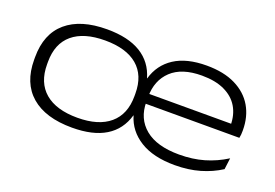

<svg xmlns="http://www.w3.org/2000/svg" viewBox="-77 -704 1333 930"><g transform="rotate(20 590.0 -239.0)"><path d="M342.5 14Q205.5 14 132 -49.5Q58.5 -113 58.5 -233V-246Q58.5 -366 132 -429Q205.5 -492 341.5 -492Q450 -492 515.5 -452Q581 -412 603 -335H604Q625.5 -410 688.5 -451Q751.5 -492 854.5 -492Q943 -492 1003.2 -462.2Q1063.5 -432.5 1094.5 -379.8Q1125.5 -327 1125.5 -257V-254.5Q1125.5 -245.5 1124.8 -235.5Q1124 -225.5 1122 -217H1059.5Q1061 -226 1061.2 -237.2Q1061.5 -248.5 1061.5 -259Q1061.5 -313.5 1037.5 -353.8Q1013.5 -394 966.2 -416.2Q919 -438.5 849.5 -438.5Q746 -438.5 692.5 -388Q639 -337.5 639 -253V-243.5V-239V-226.5Q639 -140.5 699.2 -90.8Q759.5 -41 875 -41Q944 -41 1002.5 -58Q1061 -75 1114 -108.5L1106.5 -50Q1059.5 -19.5 1001 -2.5Q942.5 14.5 872 14.5Q761.5 14.5 693.2 -28Q625 -70.5 603.5 -143.5H602.5Q580 -65.5 515.2 -25.8Q450.5 14 342.5 14ZM600.5 -217V-267.5H1108V-217ZM350.5 -40Q459 -40 517.2 -89.5Q575.5 -139 575.5 -233V-246Q575.5 -340 517.5 -389Q459.5 -438 350.5 -438Q241.5 -438 183.2 -389Q125 -340 125 -246V-233Q125 -139 183.2 -89.5Q241.5 -40 350.5 -40Z"/></g></svg>

Font: Anek Latin Expanded Light
Style: Regular
Weight: 300
Width: 7
Designer: Yesha Goshar
Foundry: Ek Type
Version: Version 1.003